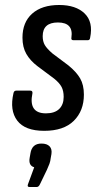

<svg xmlns="http://www.w3.org/2000/svg" viewBox="-20 -516 397 769"><path d="M157 8Q80 8 49 -33Q18 -74 34 -143Q36 -153 45 -153H101Q111 -153 110 -143Q93 -62 164 -62Q199 -62 217 -79.5Q235 -97 235 -128Q235 -152 226.5 -168Q218 -184 197 -201L130 -251Q101 -273 85.5 -300Q70 -327 70 -365Q70 -427 109 -461.5Q148 -496 217 -496Q284 -496 319 -462Q354 -428 341 -365Q340 -355 332 -355H274Q264 -355 266 -365Q275 -426 212 -426Q151 -426 151 -371Q151 -350 159.5 -335.5Q168 -321 190 -302L254 -254Q286 -228 301 -202Q316 -176 316 -137Q316 -72 275.5 -32Q235 8 157 8ZM98 233Q88 233 92 222L117 154Q93 147 99 115L102 98Q108 59 146 59Q168 59 178.5 70Q189 81 186 101L183 118Q182 129 178 140Q174 151 168 164L140 222Q135 233 127 233Z"/></svg>

Font: Sofia Sans Condensed Medium
Style: Italic
Weight: 500
Italic angle: -9°
Designer: Botio Nikoltchev, Ani Petrova
Foundry: lettersoup
Version: Version 4.101; ttfautohint (v1.8.4.7-5d5b)